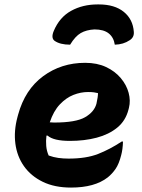

<svg xmlns="http://www.w3.org/2000/svg" viewBox="-20 -836 640 868"><path d="M407 -703Q370 -701 345 -686.5Q320 -672 297 -634Q251 -634 226 -652Q210 -665 223 -696Q249 -758 301.5 -787Q354 -816 421 -816H427Q498 -816 539.5 -782.5Q581 -749 585 -692Q587 -667 566 -654Q538 -635 499 -634Q494 -667 471.5 -685Q449 -703 407 -703ZM365 -552Q419 -552 459.5 -533Q500 -514 526 -483Q552 -452 561.5 -416.5Q571 -381 563 -349L561 -341Q548 -290 510 -259Q472 -228 417 -213.5Q362 -199 296 -199Q222 -199 195 -223H190Q187 -199 189 -176Q191 -153 200 -133Q222 -125 244 -122Q266 -119 290 -119Q370 -119 423.5 -140Q477 -161 530 -196H536Q535 -161 528 -135Q518 -95 502.5 -72.5Q487 -50 467 -34Q408 12 301 12Q227 12 173.5 -14Q120 -40 88.5 -84.5Q57 -129 49.5 -186.5Q42 -244 59 -307L62 -318Q93 -431 175 -491.5Q257 -552 365 -552ZM378 -420Q345 -420 312 -407Q279 -394 250.5 -364Q222 -334 205 -283Q216 -282 225 -282Q323 -282 364.5 -306Q406 -330 416 -367Q423 -398 423 -415Q415 -417 405 -418.5Q395 -420 378 -420Z"/></svg>

Font: Recursive Mn Csl St XBd
Style: Italic
Weight: 800
Italic angle: -15°
Monospace: yes
Version: Version 1.079;hotconv 1.0.112;makeotfexe 2.5.65598; ttfautoh